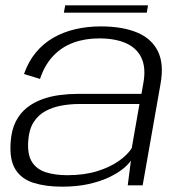

<svg xmlns="http://www.w3.org/2000/svg" viewBox="-20 -695 684 720"><path d="M212.5 5Q268.5 5 312.2 -4.8Q356 -14.5 388.5 -30Q421 -45.5 441.5 -62.2Q462 -79 471 -93L459 0H515L582 -380.5Q595.5 -455.5 572 -503Q548.5 -550.5 493.8 -573.2Q439 -596 358 -596Q307.5 -596 262.5 -585.5Q217.5 -575 180 -553.5Q142.5 -532 114.5 -498.2Q86.5 -464.5 70 -417.5L130 -399Q147.5 -451.5 179.5 -485.2Q211.5 -519 255.2 -535Q299 -551 352 -551Q412 -551 452.5 -533Q493 -515 510.5 -477.8Q528 -440.5 517.5 -383L510.5 -343H271.5Q238.5 -343 203.8 -338.5Q169 -334 137.5 -322.5Q106 -311 80.5 -290.8Q55 -270.5 39 -239Q23 -207.5 20 -162.5Q15 -96 37.8 -59.8Q60.5 -23.5 106 -9.2Q151.5 5 212.5 5ZM232 -38Q187 -38 152.5 -48.8Q118 -59.5 100 -87.5Q82 -115.5 86 -168Q89 -210.5 106.5 -237.5Q124 -264.5 151.5 -279Q179 -293.5 211.5 -299.2Q244 -305 276.5 -305H503L474 -139.5Q459 -115 426.2 -91.8Q393.5 -68.5 344.8 -53.2Q296 -38 232 -38ZM219.5 -647.5H530.5L535 -675H224.5Z"/></svg>

Font: Anybody SemiExpanded Light
Style: Italic
Weight: 300
Width: 6
Italic angle: -10°
Version: Version 1.113;gftools[0.9.25]